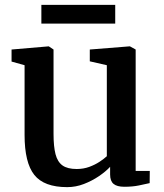

<svg xmlns="http://www.w3.org/2000/svg" viewBox="-20 -758 674 789"><path d="M491 9.5Q461 9.5 446.8 -2.2Q432.5 -14 432.5 -41V-72.5Q415 -53.5 386.8 -34.2Q358.5 -15 325 -2Q291.5 11 256 11Q161 11 121 -39.2Q81 -89.5 81 -203.5V-490L27.5 -505V-554.5L179.5 -567.5H180.5L200 -554.5V-208Q200 -156 208.2 -124.2Q216.5 -92.5 237 -78Q257.5 -63.5 295 -63.5Q323 -63.5 346.8 -72.2Q370.5 -81 388.8 -93Q407 -105 419 -116V-490L349 -506V-554.5L512 -567.5H514L537.5 -554.5V-55.5H595.5L595 -5.5Q577.5 -1.5 551.2 4Q525 9.5 491 9.5ZM453.5 -738V-661H150V-738Z"/></svg>

Font: Merriweather SemiBold
Style: Regular
Weight: 600
Version: Version 2.100